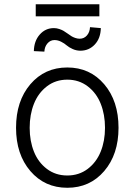

<svg xmlns="http://www.w3.org/2000/svg" viewBox="-20 -869 631 900"><path d="M445.8 -849.1V-792.5H147.5V-849.1ZM401.9 -741.7 452.6 -737.3Q451.7 -689.9 424.8 -660.9Q397.9 -631.8 357.9 -631.3Q337.9 -631.3 320.6 -639.2Q303.2 -647 292.7 -656.2Q282.2 -665.5 266.8 -673.3Q251.5 -681.2 235.4 -681.2Q215.8 -681.2 202.4 -665.5Q189 -649.9 188 -627L138.7 -629.4Q139.6 -676.8 166.3 -707Q192.9 -737.3 232.9 -737.3Q245.6 -737.3 258.3 -732.9Q271 -728.5 277.8 -724.4Q284.7 -720.2 297.4 -711.4Q309.1 -703.1 315.2 -699.2Q321.3 -695.3 332 -691.4Q342.8 -687.5 353.5 -687.5Q374 -687.5 387.5 -702.9Q400.9 -718.3 401.9 -741.7ZM55.2 -270Q55.2 -395.5 122.3 -474.1Q189.5 -552.7 295.4 -552.7Q401.4 -552.7 468.5 -474.1Q535.6 -395.5 535.6 -270Q535.6 -145.5 468.5 -67.1Q401.4 11.2 295.4 11.2Q189.5 11.2 122.3 -67.1Q55.2 -145.5 55.2 -270ZM200 -77.1Q240.7 -46.4 295.4 -46.4Q350.1 -46.4 390.9 -77.1Q431.6 -107.9 451.9 -158Q472.2 -208 472.2 -270Q472.2 -332 452.1 -382.6Q432.1 -433.1 391.1 -464.4Q350.1 -495.6 295.4 -495.6Q240.7 -495.6 200 -464.4Q159.2 -433.1 139.2 -382.6Q119.1 -332 119.1 -270Q119.1 -208 139.2 -158Q159.2 -107.9 200 -77.1Z"/></svg>

Font: Interop Light
Style: Regular
Weight: 300
Designer: Rasmus Andersson, Google, Jang Haemin
Foundry: jhaemin
Version: Version 1.007